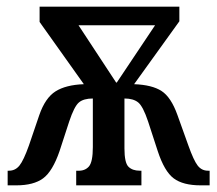

<svg xmlns="http://www.w3.org/2000/svg" viewBox="-20 -556 653 577"><path d="M3 1V-43H7Q26 -43 38.5 -58.5Q51 -74 67 -119L98 -210Q116 -262 147 -281.5Q178 -301 232 -303L99 -490V-536H519V-492L383 -303Q437 -301 465.5 -282.5Q494 -264 513 -211L546 -119Q562 -74 574 -58.5Q586 -43 605 -43H610V1H583Q530 1 502 -20Q474 -41 454 -102L425 -191Q410 -236 395.5 -248Q381 -260 354 -260V-110Q354 -67 366 -55Q378 -43 400 -43H405V1H209V-43H214Q235 -42 247 -55.5Q259 -69 259 -114V-260Q231 -260 217 -248Q203 -236 188 -191L159 -102Q138 -41 109.5 -20Q81 1 29 1ZM329 -308H331L446 -480H216Z"/></svg>

Font: Noto Serif ExtraCondensed Medium
Style: Regular
Weight: 500
Width: 2
Designer: Monotype Design Team
Foundry: Monotype Imaging Inc.
Version: Version 2.015